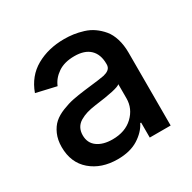

<svg xmlns="http://www.w3.org/2000/svg" viewBox="-130 -685 830 828"><g transform="rotate(-30 284.5 -270.5)"><path d="M230 12.2Q149.4 12.2 97.7 -32Q45.9 -76.2 45.9 -154.3Q45.9 -189.9 58.1 -217.5Q70.3 -245.1 89.1 -261.7Q107.9 -278.3 137.2 -290Q166.5 -301.8 192.9 -307.1Q219.2 -312.5 254.9 -316.9Q340.8 -326.7 355 -330.1Q386.2 -337.4 391.1 -356Q392.6 -360.4 392.6 -366.7V-369.1Q392.6 -416 366.2 -441.4Q339.8 -466.8 289.1 -466.8Q239.3 -466.8 207.3 -445.1Q175.3 -423.3 162.1 -390.6L62.5 -413.6Q87.9 -484.4 148.2 -518.6Q208.5 -552.7 287.6 -552.7Q311 -552.7 333.5 -549.6Q356 -546.4 380.9 -538.8Q405.8 -531.2 426.3 -516.8Q446.8 -502.4 463.6 -482.4Q480.5 -462.4 490 -431.4Q499.5 -400.4 499.5 -362.3V0H395.5V-74.7H391.1Q373.5 -39.1 332.8 -13.4Q292 12.2 230 12.2ZM253.4 -73.2Q316.9 -73.2 355 -109.6Q393.1 -146 393.1 -196.8V-267.1Q378.4 -252.4 261.7 -237.8Q236.8 -234.4 218 -228.8Q199.2 -223.1 183.1 -213.6Q167 -204.1 158.4 -188.7Q149.9 -173.3 149.9 -152.8Q149.9 -114.3 178.2 -93.8Q206.5 -73.2 253.4 -73.2Z"/></g></svg>

Font: Karasuma Gothic
Style: Regular
Weight: 500
Designer: Rasmus Andersson / Ryoko Nishizuka
Foundry: Genbu
Version: Version 1.00